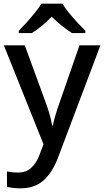

<svg xmlns="http://www.w3.org/2000/svg" viewBox="-20 -786 567 1046"><path d="M1 -539H115L227 -233Q240 -198 249.5 -165.5Q259 -133 264 -102H268Q273 -128 283.5 -163Q294 -198 307 -234L413 -539H527L296 73Q267 151 218.5 195.5Q170 240 92 240Q67 240 49 237.5Q31 235 18 232V148Q28 150 44 152Q60 154 77 154Q123 154 151 127.5Q179 101 195 58L217 0ZM320 -766Q333 -744 355.5 -716.5Q378 -689 402.5 -662.5Q427 -636 445 -618V-606H372Q346 -622 317.5 -645Q289 -668 262 -695Q208 -640 154 -606H82V-618Q101 -637 124.5 -663Q148 -689 170 -716.5Q192 -744 206 -766Z"/></svg>

Font: Noto Sans Bengali Medium
Style: Regular
Weight: 500
Designer: Jelle Bosma - Monotype Design Team
Foundry: Monotype Imaging Inc.
Version: Version 2.003; ttfautohint (v1.8.4.7-5d5b)